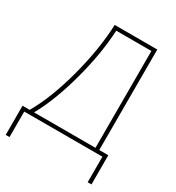

<svg xmlns="http://www.w3.org/2000/svg" viewBox="-207 -839 1045 1140"><g transform="rotate(30 315.0 -269.5)"><path d="M534 -25H596V175H570V0H34V175H8V-25H57Q132 -155 184 -351.5Q236 -548 242 -714H534ZM267 -689Q259 -527 208.5 -340Q158 -153 87 -25H508V-689Z"/></g></svg>

Font: Noto Sans UI Thin
Style: Regular
Weight: 250
Designer: Monotype Design Team
Foundry: Monotype Imaging Inc.
Version: Version 1.001